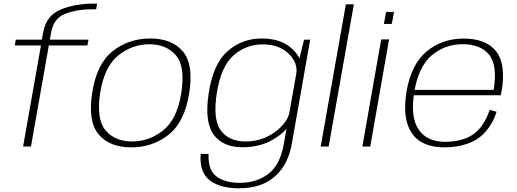

<svg xmlns="http://www.w3.org/2000/svg" viewBox="-20 -809 2856 1060"><path d="M107.5 0H151L249.5 -558H462.5L468.5 -590H255L262.5 -629.5Q276 -708.5 341 -733.2Q406 -758 494 -758H511L516 -789H500Q393.5 -789 314.2 -756Q235 -723 218.5 -630L211 -590H67L61.5 -558H206Z M705 4.5Q824 4.5 912 -66.2Q1000 -137 1025 -296Q1049.5 -454.5 989.2 -525.5Q929 -596.5 809.5 -596.5Q690 -596.5 601.5 -526Q513 -455.5 489 -296Q464.5 -138 524.8 -66.8Q585 4.5 705 4.5ZM709.5 -28Q615 -28 563 -89Q511 -150 533 -296Q556 -441 632.8 -502.8Q709.5 -564.5 804.5 -564.5Q899 -564.5 951.2 -503.5Q1003.5 -442.5 981 -296Q958 -151 881 -89.5Q804 -28 709.5 -28Z M1298.5 230.5Q1373.5 230.5 1431.5 206.5Q1489.5 182.5 1532.5 127.5Q1575.5 72.5 1591.5 -18L1692.5 -590H1658.5L1624 -449.5L1547 -14.5Q1527 100.5 1462.2 150.5Q1397.5 200.5 1303.5 200.5Q1246.5 200.5 1205.8 183Q1165 165.5 1147 132Q1129 98.5 1131.5 41H1088Q1080 141.5 1137.2 186Q1194.5 230.5 1298.5 230.5ZM1319 4Q1424.5 4 1502.8 -48Q1581 -100 1590 -150.5L1578.5 -192Q1568.5 -131.5 1497.2 -79.8Q1426 -28 1336 -28Q1244.5 -28 1199.2 -88.5Q1154 -149 1177 -296Q1200.5 -443.5 1269.8 -503.8Q1339 -564 1430.5 -564Q1520.5 -564 1573.2 -512.8Q1626 -461.5 1615.5 -401L1640.5 -439Q1649 -488 1589.8 -542.2Q1530.5 -596.5 1424.5 -596.5Q1315.5 -596.5 1236 -526Q1156.5 -455.5 1132.5 -296Q1108 -137.5 1158.8 -66.8Q1209.5 4 1319 4Z M1750.5 0H1794.5L1933.5 -785H1889.5Z M1980.5 0H2024L2128 -591.5H2084.5ZM2111.5 -743 2099.5 -677H2143L2155.5 -743Z M2434 4.5 2439.5 -26Q2336 -26 2291 -94.5Q2245 -162.5 2266.5 -297.5Q2289.5 -441 2363.5 -503.5Q2437.5 -565 2534.5 -565Q2634 -565 2682 -505Q2727 -446.5 2705.5 -313H2262L2256.5 -283H2744.5Q2747 -292 2748.5 -300.5Q2775 -453 2720 -524.5Q2664.5 -596 2540 -596Q2419.5 -596 2334 -524Q2248.5 -452 2223.5 -298Q2200.5 -151.5 2254 -73Q2307.5 4.5 2434 4.5ZM2439.5 -26 2434 4.5Q2507 4.5 2566 -17.5Q2624.5 -39 2664.5 -86Q2703.5 -132.5 2721.5 -192L2683.5 -202.5Q2667 -151 2634.5 -107.5Q2601 -64.5 2550.5 -45Q2498.5 -26 2439.5 -26Z"/></svg>

Font: Anybody SemiExpanded ExtraLight
Style: Italic
Weight: 250
Width: 6
Italic angle: -10°
Version: Version 1.113;gftools[0.9.25]